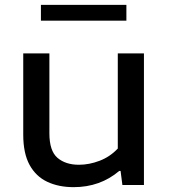

<svg xmlns="http://www.w3.org/2000/svg" viewBox="-20 -764 698 793"><path d="M284 9Q222.5 9 175.5 -13Q128.5 -35 102.2 -82.8Q76 -130.5 76 -208V-543.5H184V-213.5Q184 -140.5 217.5 -112Q251 -83.5 306 -83.5Q348.5 -83.5 391.5 -100Q434.5 -116.5 466.5 -150.5V-543.5H574.5V0H485.5L478 -58H472.5Q393.5 9 284 9ZM149 -678.5V-744H502V-678.5Z"/></svg>

Font: Encode Sans Expanded Medium
Style: Regular
Weight: 500
Width: 7
Designer: Multiple Designers
Foundry: Impallari Type
Version: Version 3.000; ttfautohint (v1.8.3) -l 8 -r 50 -G 200 -x 14 